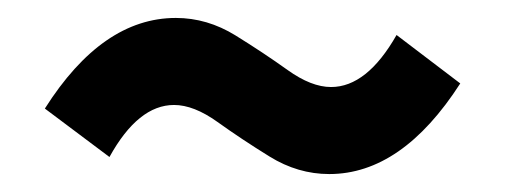

<svg xmlns="http://www.w3.org/2000/svg" viewBox="-20 -437 563 214"><path d="M347 -243Q312 -243 280.5 -262.5Q249 -282 222.5 -301Q196 -320 174 -320Q134 -320 102 -262L30 -316Q94 -417 176 -417Q211 -417 242.5 -397.5Q274 -378 300.5 -359Q327 -340 349 -340Q389 -340 422 -398L493 -344Q428 -243 347 -243Z"/></svg>

Font: Assistant
Style: Bold
Weight: 700
Designer: Hebrew By Ben Nathan, Latin by Paul Hunt
Version: Version 2.001;PS 002.001;hotconv 1.0.88;makeotf.lib2.5.64775